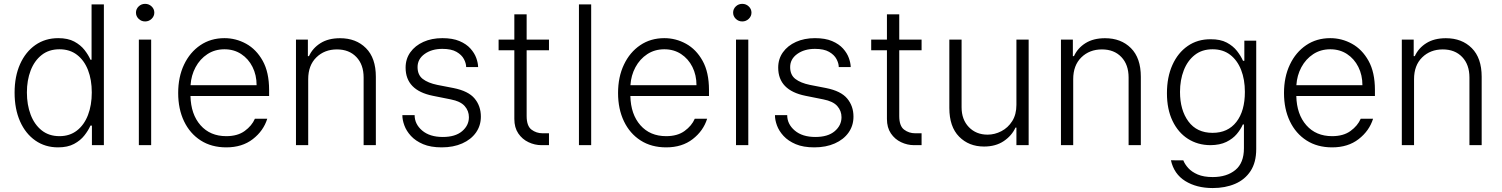

<svg xmlns="http://www.w3.org/2000/svg" viewBox="-20 -750 7759 992"><path d="M279.8 11.4Q213.1 11.4 162.5 -24Q111.9 -59.3 83.6 -123Q55.4 -186.8 55.4 -271.3Q55.4 -355.5 83.8 -418.9Q112.2 -482.2 163 -517.6Q213.8 -552.9 280.9 -552.9Q331 -552.9 363.8 -535.2Q396.7 -517.4 416.7 -491.7Q436.8 -465.9 447.4 -441.4H453.1V-727.3H516.7V0H454.9V-101.2H447.4Q436.4 -76.3 416 -50.2Q395.6 -24.1 362.6 -6.4Q329.5 11.4 279.8 11.4ZM287.3 -46.5Q340.2 -46.5 377.5 -75.5Q414.8 -104.4 434.5 -155.5Q454.2 -206.7 454.2 -272.4Q454.2 -337.7 434.7 -388Q415.1 -438.2 377.8 -466.8Q340.6 -495.4 287.3 -495.4Q232.6 -495.4 195.1 -465.7Q157.7 -436.1 138.3 -385.7Q119 -335.2 119 -272.4Q119 -208.8 138.3 -157.7Q157.7 -106.5 195.3 -76.5Q233 -46.5 287.3 -46.5Z M697.4 0V-545.5H761V0ZM729.8 -639.2Q710.2 -639.2 696.4 -652.7Q682.5 -666.2 682.5 -684.7Q682.5 -703.5 696.4 -716.8Q710.2 -730.1 729.8 -730.1Q749.3 -730.1 763.3 -716.8Q777.3 -703.5 777.3 -684.7Q777.3 -666.2 763.3 -652.7Q749.3 -639.2 729.8 -639.2Z M1149.1 11.4Q1072.8 11.4 1017 -24.3Q961.3 -60 930.9 -123.4Q900.6 -186.8 900.6 -269.5Q900.6 -352.3 930.9 -416.2Q961.3 -480.1 1015.1 -516.5Q1068.9 -552.9 1139.6 -552.9Q1198.9 -552.9 1251.6 -524Q1304.3 -495 1337.4 -435.7Q1370.4 -376.4 1370.4 -285.2V-253.9H964.1Q966.3 -159.4 1016 -103Q1065.7 -46.5 1149.1 -46.5Q1207.4 -46.5 1244.3 -73.3Q1281.2 -100.1 1296.9 -136.4H1360.8Q1341.3 -73.9 1286.2 -31.2Q1231.2 11.4 1149.1 11.4ZM964.5 -309.7H1305.8Q1305.8 -362.2 1284.6 -404.3Q1263.5 -446.4 1226 -470.9Q1188.6 -495.4 1139.6 -495.4Q1089.8 -495.4 1051.5 -470.2Q1013.1 -445 990.4 -402.7Q967.7 -360.4 964.5 -309.7Z M1572.4 -340.9V0H1509.2V-545.5H1570.7V-459.9H1576.3Q1595.5 -501.8 1636.2 -527.2Q1676.8 -552.6 1736.9 -552.6Q1819.6 -552.6 1870.7 -501.4Q1921.9 -450.3 1921.9 -353.3V0H1858.7V-349.4Q1858.7 -416.2 1821.2 -455.4Q1783.7 -494.7 1720.9 -494.7Q1656.6 -494.7 1614.5 -453.5Q1572.4 -412.3 1572.4 -340.9Z M2450.3 -403.4H2388.5Q2388.5 -422.6 2377 -444.6Q2365.4 -466.6 2338.6 -482.1Q2311.8 -497.5 2265.6 -497.5Q2210.6 -497.5 2174 -471.2Q2137.4 -445 2137.4 -403.4Q2137.4 -362.9 2164.2 -342.2Q2191.1 -321.4 2239.3 -311.4L2323.2 -295.1Q2399.9 -279.8 2432.2 -240.9Q2464.5 -202.1 2464.5 -147.4Q2464.5 -100.9 2439.1 -65Q2413.7 -29.1 2368.1 -8.9Q2322.4 11.4 2262.1 11.4Q2205.3 11.4 2166.2 -5.1Q2127.1 -21.7 2103.3 -47.6Q2079.5 -73.5 2069.1 -102.3Q2058.6 -131 2058.9 -155.2H2122.2Q2122.2 -108.7 2161.2 -75.5Q2200.3 -42.3 2267.8 -42.3Q2332.4 -42.3 2367.5 -72.1Q2402.7 -101.9 2402.7 -144.5Q2402.7 -177.2 2381 -201.9Q2359.4 -226.6 2308.9 -236.5L2216.6 -255Q2075.6 -283.4 2075.6 -400.6Q2075.6 -445.7 2100.1 -479.9Q2124.6 -514.2 2167.6 -533.6Q2210.6 -552.9 2265.6 -552.9Q2318.5 -552.9 2354 -537.8Q2389.6 -522.7 2410.7 -499.1Q2431.8 -475.5 2440.9 -449.9Q2449.9 -424.4 2450.3 -403.4Z M2816.4 -545.5V-490.4H2701V-150.6Q2701 -99.1 2726 -80.3Q2751.1 -61.4 2783.4 -61.4H2816.4V0H2777.7Q2742.9 0 2710.6 -15.3Q2678.3 -30.5 2657.8 -60.7Q2637.4 -90.9 2637.4 -135.3V-490.4H2556.1V-545.5H2637.4V-676.1H2701V-545.5Z M3034.4 -727.3V0H2971.2V-727.3Z M3421.9 11.4Q3345.5 11.4 3289.8 -24.3Q3234 -60 3203.7 -123.4Q3173.3 -186.8 3173.3 -269.5Q3173.3 -352.3 3203.7 -416.2Q3234 -480.1 3287.8 -516.5Q3341.6 -552.9 3412.3 -552.9Q3471.6 -552.9 3524.3 -524Q3577.1 -495 3610.1 -435.7Q3643.1 -376.4 3643.1 -285.2V-253.9H3236.9Q3239 -159.4 3288.7 -103Q3338.4 -46.5 3421.9 -46.5Q3480.1 -46.5 3517 -73.3Q3554 -100.1 3569.6 -136.4H3633.5Q3614 -73.9 3558.9 -31.2Q3503.9 11.4 3421.9 11.4ZM3237.2 -309.7H3578.5Q3578.5 -362.2 3557.4 -404.3Q3536.2 -446.4 3498.8 -470.9Q3461.3 -495.4 3412.3 -495.4Q3362.6 -495.4 3324.2 -470.2Q3285.9 -445 3263.1 -402.7Q3240.4 -360.4 3237.2 -309.7Z M3782.7 0V-545.5H3846.2V0ZM3815 -639.2Q3795.5 -639.2 3781.6 -652.7Q3767.8 -666.2 3767.8 -684.7Q3767.8 -703.5 3781.6 -716.8Q3795.5 -730.1 3815 -730.1Q3834.5 -730.1 3848.5 -716.8Q3862.6 -703.5 3862.6 -684.7Q3862.6 -666.2 3848.5 -652.7Q3834.5 -639.2 3815 -639.2Z M4375.4 -403.4H4313.6Q4313.6 -422.6 4302 -444.6Q4290.5 -466.6 4263.7 -482.1Q4236.9 -497.5 4190.7 -497.5Q4135.7 -497.5 4099.1 -471.2Q4062.5 -445 4062.5 -403.4Q4062.5 -362.9 4089.3 -342.2Q4116.1 -321.4 4164.4 -311.4L4248.2 -295.1Q4324.9 -279.8 4357.2 -240.9Q4389.6 -202.1 4389.6 -147.4Q4389.6 -100.9 4364.2 -65Q4338.8 -29.1 4293.1 -8.9Q4247.5 11.4 4187.1 11.4Q4130.3 11.4 4091.3 -5.1Q4052.2 -21.7 4028.4 -47.6Q4004.6 -73.5 3994.1 -102.3Q3983.7 -131 3984 -155.2H4047.2Q4047.2 -108.7 4086.3 -75.5Q4125.4 -42.3 4192.8 -42.3Q4257.5 -42.3 4292.6 -72.1Q4327.8 -101.9 4327.8 -144.5Q4327.8 -177.2 4306.1 -201.9Q4284.4 -226.6 4234 -236.5L4141.7 -255Q4000.7 -283.4 4000.7 -400.6Q4000.7 -445.7 4025.2 -479.9Q4049.7 -514.2 4092.7 -533.6Q4135.7 -552.9 4190.7 -552.9Q4243.6 -552.9 4279.1 -537.8Q4314.6 -522.7 4335.8 -499.1Q4356.9 -475.5 4365.9 -449.9Q4375 -424.4 4375.4 -403.4Z M4741.5 -545.5V-490.4H4626.1V-150.6Q4626.1 -99.1 4651.1 -80.3Q4676.1 -61.4 4708.5 -61.4H4741.5V0H4702.8Q4668 0 4635.7 -15.3Q4603.3 -30.5 4582.9 -60.7Q4562.5 -90.9 4562.5 -135.3V-490.4H4481.2V-545.5H4562.5V-676.1H4626.1V-545.5Z M5231.5 -208.5V-545.5H5294.7V0H5231.5V-90.6H5226.6Q5207.4 -48.7 5165.8 -20.8Q5124.3 7.1 5064.3 7.1Q4985.8 7.1 4935.4 -44Q4884.9 -95.2 4884.9 -192.1V-545.5H4948.2V-196Q4948.2 -132.1 4985.8 -93.2Q5023.4 -54.3 5082.4 -54.3Q5119.3 -54.3 5153.6 -72.1Q5187.9 -89.8 5209.7 -124.1Q5231.5 -158.4 5231.5 -208.5Z M5524.9 -340.9V0H5461.6V-545.5H5523.1V-459.9H5528.8Q5547.9 -501.8 5588.6 -527.2Q5629.3 -552.6 5689.3 -552.6Q5772 -552.6 5823.2 -501.4Q5874.3 -450.3 5874.3 -353.3V0H5811.1V-349.4Q5811.1 -416.2 5773.6 -455.4Q5736.2 -494.7 5673.3 -494.7Q5609 -494.7 5566.9 -453.5Q5524.9 -412.3 5524.9 -340.9Z M6245.7 221.6Q6162.3 221.6 6103.9 185.4Q6045.5 149.1 6029.8 78.1L6093.8 78.5Q6101.2 98 6119.1 118.1Q6137.1 138.1 6168.1 151.5Q6199.2 164.8 6245.7 164.8Q6318.2 164.8 6362.6 128.4Q6407 92 6407 16V-106.9H6401.3Q6390.6 -82 6370 -57.5Q6349.4 -33 6316.1 -16.7Q6282.7 -0.4 6233.7 0Q6168.3 -0.4 6117.7 -32.7Q6067.1 -65 6038.2 -125.2Q6009.2 -185.4 6009.2 -268.5Q6009.2 -351.6 6037.5 -414.4Q6065.7 -477.3 6116.5 -512.4Q6167.3 -547.6 6234.7 -547.2Q6285.2 -547.6 6318.2 -530Q6351.2 -512.4 6371.3 -486.5Q6391.3 -460.6 6402.3 -435.7H6409.1V-539.8H6470.5V19.9Q6470.5 89.1 6441.2 133.7Q6411.9 178.3 6361.2 199.9Q6310.4 221.6 6245.7 221.6ZM6245 -63.6Q6323.9 -63.6 6367.9 -120Q6411.9 -176.5 6411.9 -275.2Q6411.9 -339.1 6392.4 -388.8Q6372.9 -438.6 6335.8 -467Q6298.7 -495.4 6245 -495.4Q6190.3 -495.4 6152.9 -465.9Q6115.4 -436.4 6096.1 -386.5Q6076.7 -336.6 6076.7 -275.2Q6076.7 -181.5 6120.2 -122.5Q6163.7 -63.6 6245 -63.6Z M6862.6 11.4Q6786.2 11.4 6730.5 -24.3Q6674.7 -60 6644.4 -123.4Q6614 -186.8 6614 -269.5Q6614 -352.3 6644.4 -416.2Q6674.7 -480.1 6728.5 -516.5Q6782.3 -552.9 6853 -552.9Q6912.3 -552.9 6965 -524Q7017.8 -495 7050.8 -435.7Q7083.8 -376.4 7083.8 -285.2V-253.9H6677.6Q6679.7 -159.4 6729.4 -103Q6779.1 -46.5 6862.6 -46.5Q6920.8 -46.5 6957.7 -73.3Q6994.7 -100.1 7010.3 -136.4H7074.2Q7054.7 -73.9 6999.6 -31.2Q6944.6 11.4 6862.6 11.4ZM6677.9 -309.7H7019.2Q7019.2 -362.2 6998 -404.3Q6976.9 -446.4 6939.5 -470.9Q6902 -495.4 6853 -495.4Q6803.3 -495.4 6764.9 -470.2Q6726.6 -445 6703.8 -402.7Q6681.1 -360.4 6677.9 -309.7Z M7285.9 -340.9V0H7222.7V-545.5H7284.1V-459.9H7289.8Q7308.9 -501.8 7349.6 -527.2Q7390.3 -552.6 7450.3 -552.6Q7533 -552.6 7584.2 -501.4Q7635.3 -450.3 7635.3 -353.3V0H7572.1V-349.4Q7572.1 -416.2 7534.6 -455.4Q7497.2 -494.7 7434.3 -494.7Q7370 -494.7 7327.9 -453.5Q7285.9 -412.3 7285.9 -340.9Z"/></svg>

Font: Inter Zeller Light
Style: Regular
Weight: 300
Designer: Rasmus Andersson; Joe Bland
Foundry: zeller
Version: Version 3.015;git-dec3a8cb1